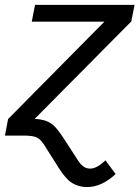

<svg xmlns="http://www.w3.org/2000/svg" viewBox="-41 -548 564 776"><path d="M98.6 -67.4Q124.5 -66.4 142.8 -60.1Q161.1 -53.7 175.3 -41.3Q189.5 -28.8 211.9 4.4Q253.9 68.8 275.4 102.1Q295.9 133.3 321.3 133.3Q322.8 133.3 324.2 133.3Q350.1 133.3 385.3 100.1L426.3 155.3Q370.1 208 311 208Q277.3 208 251.2 192.1Q225.1 176.3 196.8 131.3L137.2 37.1Q123 15.1 107.4 7.6Q91.8 0 55.2 0H-21L-8.3 -66.9L380.9 -460.4H87.4L100.6 -528.3H502.9L489.7 -461.4L99.6 -67.9Z"/></svg>

Font: Liberation Sans
Style: Italic
Weight: 400
Italic angle: -12°
Designer: Steve Matteson
Foundry: Ascender Corporation
Version: Version 2.1.5